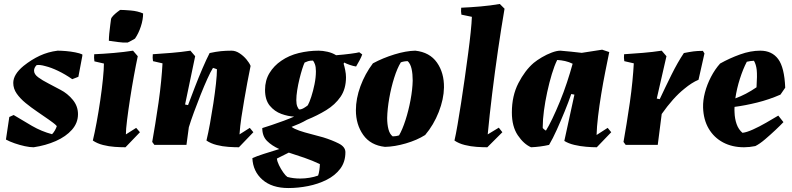

<svg xmlns="http://www.w3.org/2000/svg" viewBox="-20 -732 4000 970"><path d="M150 12Q131 12 105.5 6.5Q80 1 54 -8Q28 -17 10 -27L27 -141L49 -151Q93 -124 141.5 -96Q190 -68 243 -54Q251 -62 257.5 -73.5Q264 -85 267 -95Q259 -104 248 -112Q237 -120 226 -128Q199 -147 168 -168Q137 -189 109.5 -211.5Q82 -234 64.5 -259Q47 -284 47 -313Q47 -356 99 -399Q139 -431 181 -450.5Q223 -470 271 -476Q289 -476 313 -474Q337 -472 360 -467.5Q383 -463 396 -457V-450L376 -344L345 -332Q309 -357 273.5 -374Q238 -391 209 -398Q181 -406 165 -403Q152 -390 152 -375Q152 -357 173 -341.5Q194 -326 224.5 -310.5Q255 -295 286 -278Q321 -260 347.5 -228Q374 -196 374 -155Q374 -111 343.5 -76.5Q313 -42 262 -19.5Q211 3 150 12Z M505 -411 457 -422Q454 -440 456 -458Q503 -460 555 -464.5Q607 -469 652 -476L676 -448Q667 -406 656.5 -348.5Q646 -291 637 -232.5Q628 -174 622 -126Q616 -78 616 -53L668 -86L687 -64L614 12Q590 12 560 10Q530 8 500.5 0.5Q471 -7 449 -22Q458 -59 468 -113Q478 -167 486.5 -225Q495 -283 500 -333Q505 -383 505 -411ZM530 -526Q530 -540 532 -562.5Q534 -585 537 -605.5Q540 -626 541 -636Q543 -644 553 -654Q563 -664 573.5 -672Q584 -680 587 -682Q605 -682 640.5 -679Q676 -676 703 -664Q703 -633 691.5 -598Q680 -563 662 -537Q654 -532 644.5 -527Q635 -522 625 -517Q601 -516 577.5 -519.5Q554 -523 530 -526Z M1187 12Q1164 12 1134 10Q1104 8 1074.5 0.5Q1045 -7 1023 -22Q1032 -59 1041 -108.5Q1050 -158 1058 -210.5Q1066 -263 1071 -308.5Q1076 -354 1076 -382Q1067 -386 1056 -389Q1044 -370 1027.5 -333.5Q1011 -297 993.5 -253Q976 -209 960 -165.5Q944 -122 934 -89L922 0H760L749 -15Q756 -55 764.5 -106.5Q773 -158 781 -214Q789 -270 794 -321.5Q799 -373 801 -412L753 -423Q750 -440 752 -458Q799 -461 847.5 -465Q896 -469 942 -476L966 -448L915 -204L930 -201Q945 -241 964 -290.5Q983 -340 1003 -386.5Q1023 -433 1039 -464Q1071 -471 1096 -473.5Q1121 -476 1150 -476Q1170 -476 1190 -463Q1210 -450 1225 -432Q1240 -414 1246 -399Q1238 -359 1229.5 -315Q1221 -271 1214 -228Q1206 -183 1199.5 -139Q1193 -95 1190 -53L1242 -86L1260 -64Z M1437 218Q1354 218 1306 176Q1258 134 1255 67Q1274 58 1312.5 45.5Q1351 33 1391 21Q1353 4 1329 -20Q1305 -44 1305 -85Q1321 -90 1351.5 -100Q1382 -110 1414 -122Q1446 -134 1466 -143Q1436 -144 1401.5 -156.5Q1367 -169 1343 -198Q1319 -227 1319 -278Q1319 -326 1341.5 -363Q1364 -400 1401 -425Q1440 -452 1489.5 -464Q1539 -476 1590 -476Q1610 -476 1634.5 -470.5Q1659 -465 1678 -453Q1717 -456 1751 -460.5Q1785 -465 1795 -468L1810 -457Q1806 -445 1797 -428Q1788 -411 1779 -396Q1765 -398 1747.5 -404Q1730 -410 1719 -416L1716 -410Q1720 -398 1724 -378Q1728 -358 1728 -342Q1728 -283 1700.5 -243Q1673 -203 1628 -175.5Q1583 -148 1531 -127Q1512 -116 1492 -107Q1472 -98 1453 -91Q1466 -81 1492 -72Q1518 -63 1550 -55Q1582 -47 1613 -38Q1658 -24 1691.5 -7Q1725 10 1725 37Q1725 86 1699 120.5Q1673 155 1630 176.5Q1587 198 1536.5 208Q1486 218 1437 218ZM1492 -179Q1503 -179 1515.5 -186.5Q1528 -194 1535 -200Q1543 -214 1552.5 -243Q1562 -272 1569 -306.5Q1576 -341 1576 -372Q1576 -394 1571 -407.5Q1566 -421 1561 -426Q1546 -426 1536.5 -423Q1527 -420 1519 -416Q1514 -406 1507 -384Q1500 -362 1493 -333.5Q1486 -305 1481.5 -276.5Q1477 -248 1477 -226Q1477 -206 1482 -194Q1487 -182 1492 -179ZM1432 162Q1462 170 1497 170Q1520 170 1544 166Q1568 162 1587 155Q1591 145 1593.5 127Q1596 109 1596 97Q1558 79 1517.5 65Q1477 51 1439 39L1379 69Q1380 83 1389.5 102.5Q1399 122 1411 139Q1423 156 1432 162Z M1925 10Q1852 2 1815 -50.5Q1778 -103 1778 -175Q1778 -234 1801 -296.5Q1824 -359 1864 -412Q1914 -439 1972.5 -457Q2031 -475 2078 -476Q2151 -468 2187.5 -416Q2224 -364 2223 -290Q2222 -231 2196.5 -166Q2171 -101 2128 -50Q2087 -24 2030.5 -7.5Q1974 9 1925 10ZM1964 -43Q1972 -43 1981.5 -44.5Q1991 -46 1996 -48Q2013 -77 2028.5 -125Q2044 -173 2054 -226.5Q2064 -280 2065 -325Q2065 -358 2059.5 -383.5Q2054 -409 2040 -423Q2021 -423 2005 -417Q1987 -388 1971.5 -339Q1956 -290 1946.5 -235.5Q1937 -181 1936 -136Q1936 -104 1942.5 -79Q1949 -54 1964 -43Z M2442 12Q2418 12 2388 10Q2358 8 2328 0.5Q2298 -7 2276 -22Q2283 -52 2291.5 -101.5Q2300 -151 2309.5 -212Q2319 -273 2328 -337Q2337 -401 2345 -461Q2353 -521 2358 -569.5Q2363 -618 2364 -647L2311 -658Q2308 -675 2310 -693Q2357 -695 2408.5 -699.5Q2460 -704 2505 -712L2529 -688Q2512 -589 2496 -479Q2480 -369 2466.5 -259Q2453 -149 2444 -53L2500 -87L2518 -64Z M2663 12Q2626 -4 2596 -48.5Q2566 -93 2566 -164Q2566 -248 2599 -312Q2632 -376 2676 -414Q2693 -428 2717.5 -442.5Q2742 -457 2767.5 -466.5Q2793 -476 2811 -476Q2838 -474 2865 -471Q2892 -468 2919 -465L3022 -481L3058 -469Q3049 -425 3038 -370Q3027 -315 3017.5 -257Q3008 -199 3001.5 -145Q2995 -91 2994 -50L3050 -86L3068 -64L2995 12Q2972 12 2941.5 9.5Q2911 7 2881.5 0Q2852 -7 2831 -20L2882 -254L2866 -257Q2852 -216 2832.5 -168.5Q2813 -121 2793 -76.5Q2773 -32 2754 0Q2732 5 2709 8Q2686 11 2663 12ZM2738 -72Q2752 -94 2770.5 -132.5Q2789 -171 2808.5 -218.5Q2828 -266 2844.5 -316Q2861 -366 2873 -410Q2855 -419 2835 -423.5Q2815 -428 2795 -429Q2781 -401 2768 -358Q2755 -315 2744.5 -266.5Q2734 -218 2728 -172.5Q2722 -127 2722 -93V-85Q2728 -78 2738 -72Z M3141 0 3130 -15Q3137 -55 3145.5 -106.5Q3154 -158 3162 -214Q3170 -270 3175 -321.5Q3180 -373 3182 -412L3134 -423Q3131 -440 3133 -458Q3180 -461 3228.5 -465Q3277 -469 3323 -476L3347 -448L3298 -234L3313 -231Q3341 -291 3372.5 -354.5Q3404 -418 3435 -464Q3465 -470 3484.5 -472.5Q3504 -475 3531 -475L3539 -462L3509 -329Q3492 -322 3474 -310.5Q3456 -299 3438 -284Q3409 -261 3380 -228.5Q3351 -196 3323 -156L3303 0Z M3739 12Q3679 12 3633 -12.5Q3587 -37 3560.5 -82Q3534 -127 3532 -189Q3531 -225 3541.5 -265Q3552 -305 3572 -343.5Q3592 -382 3618 -411Q3666 -438 3719 -457Q3772 -476 3821 -476Q3880 -476 3911.5 -433.5Q3943 -391 3947 -289L3923 -254Q3866 -229 3805.5 -214Q3745 -199 3691 -192Q3690 -177 3691 -164Q3692 -132 3701.5 -105Q3711 -78 3731 -61Q3751 -63 3783.5 -77.5Q3816 -92 3850.5 -112Q3885 -132 3912 -148L3938 -115Q3923 -99 3897.5 -75Q3872 -51 3845 -28Q3818 -5 3796 6Q3781 9 3766.5 10.5Q3752 12 3739 12ZM3753 -420Q3734 -384 3718 -334Q3702 -284 3695 -235Q3748 -254 3802 -291Q3806 -351 3803 -378.5Q3800 -406 3789 -425Q3781 -425 3771 -423.5Q3761 -422 3753 -420Z"/></svg>

Font: Labrada ExtraBold
Style: Italic
Weight: 800
Italic angle: -7°
Designer: Mercedes Jáuregui
Foundry: Omnibus-Type Team
Version: Version 1.000; ttfautohint (v1.8.4.7-5d5b)